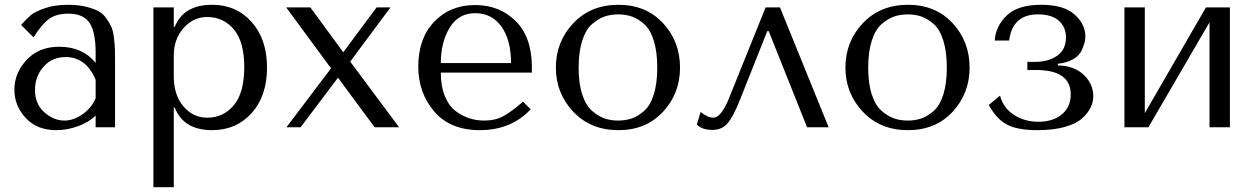

<svg xmlns="http://www.w3.org/2000/svg" viewBox="-20 -531 5231 801"><path d="M264 -511Q305 -511 336.5 -503.5Q368 -496 388.5 -485.5Q409 -475 423.5 -454.5Q438 -434 445 -418Q452 -402 455.5 -372Q459 -342 459.5 -324.5Q460 -307 460 -273V0H379V-49Q351 -21 305.5 -4.5Q260 12 215 12Q134 12 87 -39Q40 -90 40 -157Q40 -226 91 -281Q142 -336 227 -336Q324 -336 379 -269V-312Q379 -397 353.5 -435.5Q328 -474 265 -474Q213 -474 182.5 -450.5Q152 -427 120 -375L68 -427Q92 -454 109.5 -468.5Q127 -483 168 -497Q209 -511 264 -511ZM379 -121V-198Q339 -293 254 -293Q197 -293 161.5 -252.5Q126 -212 126 -156Q126 -97 165 -62.5Q204 -28 249 -28Q287 -28 324.5 -54.5Q362 -81 379 -121Z M620 250V-500H705V-419H709Q746 -511 865 -511Q966 -511 1030 -439Q1094 -367 1094 -249Q1094 -131 1030 -59.5Q966 12 865 12Q746 12 709 -82H705V250ZM705 -300V-213Q705 -134 745.5 -87Q786 -40 844 -40Q912 -40 955.5 -92Q999 -144 999 -251Q999 -357 955.5 -408.5Q912 -460 844 -460Q786 -460 745.5 -413.5Q705 -367 705 -300Z M1390 -207 1234 0H1175L1361 -246L1174 -500H1275L1412 -313L1551 -500H1609L1441 -274L1645 0H1543Z M2199 -228H1819Q1819 -170 1836.5 -128.5Q1854 -87 1882.5 -66.5Q1911 -46 1940 -37Q1969 -28 2000 -28Q2046 -28 2080 -46.5Q2114 -65 2162 -107L2194 -75Q2112 12 1982 12Q1858 12 1791.5 -66Q1725 -144 1725 -253Q1725 -371 1791.5 -440.5Q1858 -510 1962 -510Q2064 -510 2131.5 -443Q2199 -376 2199 -249ZM1819 -268H2112Q2112 -364 2072 -420Q2032 -476 1962 -476Q1893 -476 1856 -415.5Q1819 -355 1819 -268Z M2817 -249Q2817 -141 2746 -64.5Q2675 12 2560 12Q2444 12 2371.5 -65Q2299 -142 2299 -249Q2299 -357 2371.5 -434Q2444 -511 2560 -511Q2675 -511 2746 -434.5Q2817 -358 2817 -249ZM2707.5 -137Q2722 -183 2722 -249Q2722 -315 2707.5 -361.5Q2693 -408 2667.5 -430.5Q2642 -453 2616 -462Q2590 -471 2559 -471Q2528 -471 2502 -462Q2476 -453 2450 -430.5Q2424 -408 2409 -361.5Q2394 -315 2394 -249Q2394 -183 2409 -137Q2424 -91 2450 -68.5Q2476 -46 2502 -37Q2528 -28 2559 -28Q2590 -28 2616 -37Q2642 -46 2667.5 -68.5Q2693 -91 2707.5 -137Z M3234 -500 3437 0H3347L3187 -401H3181L3066 -112Q3037 -40 3013.5 -14.5Q2990 11 2952 11Q2910 11 2887 -11L2903 -64Q2932 -40 2956 -40Q2989 -40 3022 -123L3174 -500Z M4025 -249Q4025 -141 3954 -64.5Q3883 12 3768 12Q3652 12 3579.5 -65Q3507 -142 3507 -249Q3507 -357 3579.5 -434Q3652 -511 3768 -511Q3883 -511 3954 -434.5Q4025 -358 4025 -249ZM3915.5 -137Q3930 -183 3930 -249Q3930 -315 3915.5 -361.5Q3901 -408 3875.5 -430.5Q3850 -453 3824 -462Q3798 -471 3767 -471Q3736 -471 3710 -462Q3684 -453 3658 -430.5Q3632 -408 3617 -361.5Q3602 -315 3602 -249Q3602 -183 3617 -137Q3632 -91 3658 -68.5Q3684 -46 3710 -37Q3736 -28 3767 -28Q3798 -28 3824 -37Q3850 -46 3875.5 -68.5Q3901 -91 3915.5 -137Z M4310 -471Q4204 -471 4190 -362H4130Q4133 -420 4179 -465.5Q4225 -511 4324 -511Q4418 -511 4463 -470.5Q4508 -430 4508 -379Q4508 -367 4505 -354.5Q4502 -342 4492.5 -320.5Q4483 -299 4457 -284Q4431 -269 4393 -265V-258Q4461 -257 4501 -219Q4541 -181 4541 -130Q4541 -105 4529.5 -81.5Q4518 -58 4493 -36Q4468 -14 4420.5 -1Q4373 12 4308 12Q4223 12 4179.5 -12Q4136 -36 4105 -93L4152 -132Q4166 -80 4210.5 -51.5Q4255 -23 4312 -23Q4373 -23 4410 -54Q4447 -85 4447 -137Q4447 -239 4302 -239H4266V-273H4300Q4354 -273 4390.5 -298.5Q4427 -324 4427 -375Q4427 -418 4397.5 -444.5Q4368 -471 4310 -471Z M4756 -59 5011 -500H5111V0H5026V-438L4771 0H4671V-500H4756Z"/></svg>

Font: Tenor Sans
Style: Regular
Weight: 400
Designer: Denis Masharov
Foundry: Denis Masharov
Version: Version 1.1